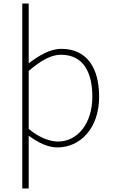

<svg xmlns="http://www.w3.org/2000/svg" viewBox="-20 -814 635 1077"><path d="M105 243H141V46V-53C197 -11 252 13 302 13C428 13 536 -92 536 -271C536 -434 467 -540 324 -540C258 -540 196 -500 141 -459V-562V-794H105ZM305 -20C263 -20 203 -39 141 -91V-416C208 -474 267 -507 321 -507C450 -507 498 -405 498 -271C498 -124 417 -20 305 -20Z"/></svg>

Font: Noto Sans CJK SC Thin
Style: Regular
Weight: 100
Designer: Ryoko NISHIZUKA 西塚涼子 (kana, bopomofo & ideographs); Paul D. Hunt (Latin, Greek & Cyrillic); Sandoll Communications 산돌커뮤니
Foundry: Adobe
Version: Version 2.004;hotconv 1.0.118;makeotfexe 2.5.65603